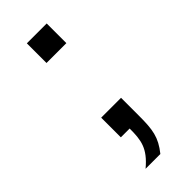

<svg xmlns="http://www.w3.org/2000/svg" viewBox="-216 -539 725 725"><g transform="rotate(-45 147.0 -176.0)"><path d="M103 0H150C150 62 145 100 85 150H164C204 100 209 65 209 -10V-105H103ZM103 -397H209V-502H103Z"/></g></svg>

Font: Absans
Style: Regular
Weight: 400
Designer: Valerio Monopoli
Version: Version 1.200;Glyphs 3.2 (3217)